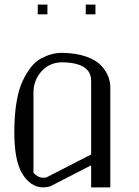

<svg xmlns="http://www.w3.org/2000/svg" viewBox="-20 -812 602 832"><path d="M393.6 -792V-750H351.6V-792ZM185.5 -792V-750H143.6V-792ZM250 -583Q308.6 -582 351.6 -567.4Q394.5 -552.7 416.5 -529.8Q438.5 -506.8 448.2 -482.9Q458 -459 458 -433.6V0H375V-95.7L196.3 -3.9Q176.8 0 167 0Q112.3 0 75.2 -61.5Q42 -118.2 42 -240.2Q42 -310.5 51.3 -367.2Q60.5 -423.8 77.6 -460Q94.7 -496.1 114.7 -521.5Q134.8 -546.9 159.7 -559.6Q184.6 -572.3 205.6 -577.6Q226.6 -583 250 -583ZM250 -542Q195.3 -542 160.2 -503.4Q125 -464.8 125 -410.2V-63.5Q143.6 -42 167 -42Q176.8 -42 180.7 -43L375 -142.6V-461.9Q375 -540 250 -542Z"/></svg>

Font: wanta
Style: Medium
Weight: 500
Version: Version 0.91